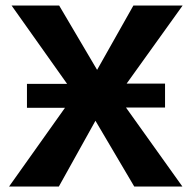

<svg xmlns="http://www.w3.org/2000/svg" viewBox="-20 -678 697 698"><path d="M13 0 251 -335 22 -658H195L333 -424L465 -658H644L408 -329L643 0H468L327 -239L194 0ZM78 -286V-373H301V-286ZM358 -287V-374H580V-287Z"/></svg>

Font: Ysabeau SC ExtraBold
Style: Regular
Weight: 800
Designer: Christian Thalmann (Catharsis Fonts)
Version: Version 2.001;gftools[0.9.30]; featfreeze: smcp